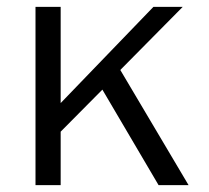

<svg xmlns="http://www.w3.org/2000/svg" viewBox="-20 -537 606 557"><path d="M527 0 329 -334 510 -517H425L156 -238V-517H83V0H156V-155L277 -277L440 0Z"/></svg>

Font: United Sans Light
Style: Regular
Weight: 300
Designer: Pablo Impallari, Rodrigo Fuenzalida (Modified by Dan O. Williams)
Version: Version 1.000;PS 001.000;hotconv 1.0.88;makeotf.lib2.5.64775